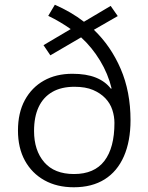

<svg xmlns="http://www.w3.org/2000/svg" viewBox="-20 -782 628 812"><path d="M212 -762Q246 -747 277 -729Q308 -711 335 -690L448 -757L478 -714L377 -656Q449 -587 490.5 -490.5Q532 -394 532 -274Q532 -185 504 -121Q476 -57 422.5 -23.5Q369 10 292 10Q221 10 168 -19.5Q115 -49 85.5 -102.5Q56 -156 56 -230Q56 -305 85 -358.5Q114 -412 165.5 -441Q217 -470 286 -470Q345 -470 385 -454Q425 -438 449 -407L452 -408Q437 -470 403 -526Q369 -582 323 -624L193 -548L164 -591L279 -659Q258 -674 233.5 -688.5Q209 -703 184 -715ZM295 -415Q239 -415 201 -393Q163 -371 143.5 -329.5Q124 -288 124 -228Q124 -146 167 -96Q210 -46 293 -46Q379 -46 421.5 -101.5Q464 -157 464 -262Q464 -290 455 -317.5Q446 -345 425.5 -366.5Q405 -388 373.5 -401.5Q342 -415 295 -415Z"/></svg>

Font: Noto Sans Syriac Eastern Light
Style: Regular
Weight: 300
Designer: Patrick Giasson and the Monotype Design Team
Foundry: Monotype Imaging Inc.
Version: Version 3.001